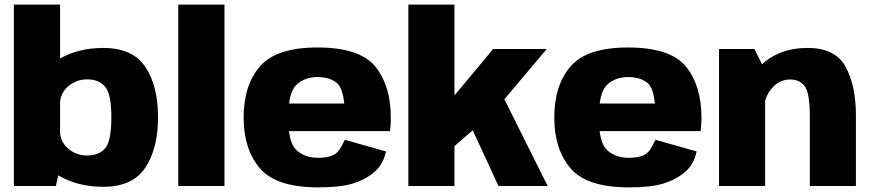

<svg xmlns="http://www.w3.org/2000/svg" viewBox="-20 -805 3779 831"><path d="M40 0H222L240 -84V-785H40ZM427 3.5Q554 3.5 609 -79.5Q664 -162.5 664 -298Q664 -433.5 609 -515.5Q554 -597.5 427 -597.5Q316.5 -597.5 233.5 -548Q150.5 -498.5 150.5 -435.5L239.5 -353.5Q239.5 -401 274.8 -431.2Q310 -461.5 357 -461.5Q408.5 -461.5 435.2 -429.5Q462 -397.5 462 -297Q462 -194.5 435.2 -163.2Q408.5 -132 357 -132Q310 -132 274.8 -162Q239.5 -192 239.5 -241L150.5 -158Q150.5 -94.5 233.5 -45.5Q316.5 3.5 427 3.5Z M751.5 0H951.5V-785H751.5Z M1357.5 6V-122Q1299 -122 1263.5 -155Q1227.5 -187 1227.5 -296Q1227.5 -404.5 1263 -438Q1298.5 -471.5 1354 -471.5Q1411 -471.5 1442.5 -442Q1463.5 -418.5 1470 -357H1210.5V-237.5H1668Q1671.5 -263.5 1671.5 -296Q1671.5 -433 1605 -516.5Q1537 -599.5 1353.5 -599.5Q1176 -599.5 1105.5 -518Q1034.5 -436.5 1034.5 -296.5Q1034.5 -158 1105.5 -76Q1175.5 6 1357.5 6ZM1357.5 -122V6Q1453 6 1506.5 -10.5Q1559.5 -26.5 1599 -59.5Q1638.5 -92 1650.5 -149.5L1472.5 -200Q1460.5 -174 1448 -155.5Q1435 -137.5 1413.5 -130Q1392 -122 1357.5 -122Z M2024 -245.5 2137.5 0H2350.5L2159.5 -382.5ZM1747.5 0H1947V-172.5L2031.5 -246L2158 -369.5L2346.5 -593H2114.5L1947 -392V-785H1747.5Z M2702 6V-122Q2643.5 -122 2608 -155Q2572 -187 2572 -296Q2572 -404.5 2607.5 -438Q2643 -471.5 2698.5 -471.5Q2755.5 -471.5 2787 -442Q2808 -418.5 2814.5 -357H2555V-237.5H3012.5Q3016 -263.5 3016 -296Q3016 -433 2949.5 -516.5Q2881.5 -599.5 2698 -599.5Q2520.5 -599.5 2450 -518Q2379 -436.5 2379 -296.5Q2379 -158 2450 -76Q2520 6 2702 6ZM2702 -122V6Q2797.5 6 2851 -10.5Q2904 -26.5 2943.5 -59.5Q2983 -92 2995 -149.5L2817 -200Q2805 -174 2792.5 -155.5Q2779.5 -137.5 2758 -130Q2736.5 -122 2702 -122Z M3092 0H3291.5V-499.5L3245.5 -593H3092ZM3485 0H3684.5V-305.5Q3684.5 -434.5 3639.8 -516Q3595 -597.5 3475.5 -597.5Q3346.5 -597.5 3267 -516Q3187.5 -434.5 3187.5 -353L3284.5 -312.5Q3284.5 -379.5 3318.2 -420.2Q3352 -461 3399.5 -461Q3443.5 -461 3464.2 -430Q3485 -399 3485 -302.5Z"/></svg>

Font: Anybody Thin ExtraBold
Style: Regular
Weight: 800
Version: Version 1.113;gftools[0.9.25]